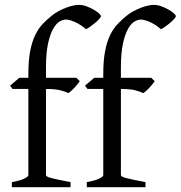

<svg xmlns="http://www.w3.org/2000/svg" viewBox="-20 -777 750 797"><path d="M398.9 -710Q398.9 -706.1 391.8 -698.2Q384.8 -690.4 375 -682.1Q365.2 -673.8 354.7 -666.5Q344.2 -659.2 336.9 -655.8Q325.2 -666 313.2 -673.6Q301.3 -681.2 290.3 -686Q279.3 -690.9 269.8 -693.4Q260.3 -695.8 253.9 -695.8Q241.2 -695.8 226.8 -687.3Q212.4 -678.7 200 -656.2Q187.5 -633.8 179.2 -595.2Q170.9 -556.6 170.9 -496.1V-454.1H296.9L311 -439.9Q306.6 -433.1 300 -425.3Q293.5 -417.5 286.9 -410.6Q280.3 -403.8 273.9 -398.2Q267.6 -392.6 263.2 -390.6Q252 -396.5 231 -402.1Q210 -407.7 170.9 -407.7V-49.8Q170.9 -46.9 176 -43.9Q181.2 -41 193.4 -37.8Q205.6 -34.7 224.9 -30.5Q244.1 -26.4 272.9 -21V0H29.3V-21Q63 -26.9 80.3 -35.4Q97.7 -43.9 97.7 -49.8V-407.7H32.2L22 -421.4L60.1 -454.1H97.7V-469.2Q97.7 -526.9 105.5 -566.2Q113.3 -605.5 126.7 -632.6Q140.1 -659.7 157.7 -678Q175.3 -696.3 194.8 -711.9Q208 -722.7 223.6 -731Q239.3 -739.3 254.6 -745.1Q270 -751 283.9 -753.9Q297.9 -756.8 307.1 -756.8Q322.3 -756.8 338.4 -751Q354.5 -745.1 367.9 -737.5Q381.3 -730 390.1 -722.2Q398.9 -714.4 398.9 -710ZM710 -710Q710 -706.1 702.9 -698.2Q695.8 -690.4 686 -682.1Q676.3 -673.8 665.8 -666.5Q655.3 -659.2 647.9 -655.8Q636.2 -666 624.3 -673.6Q612.3 -681.2 601.3 -686Q590.3 -690.9 580.8 -693.4Q571.3 -695.8 564.9 -695.8Q552.2 -695.8 537.8 -687.3Q523.4 -678.7 511 -656.2Q498.5 -633.8 490.2 -595.2Q481.9 -556.6 481.9 -496.1V-454.1H607.9L622.1 -439.9Q617.7 -433.1 611.1 -425.3Q604.5 -417.5 597.9 -410.6Q591.3 -403.8 585 -398.2Q578.6 -392.6 574.2 -390.6Q563 -396.5 542 -402.1Q521 -407.7 481.9 -407.7V-49.8Q481.9 -46.9 487.1 -43.9Q492.2 -41 504.4 -37.8Q516.6 -34.7 535.9 -30.5Q555.2 -26.4 584 -21V0H340.3V-21Q374 -26.9 391.4 -35.4Q408.7 -43.9 408.7 -49.8V-407.7H343.3L333 -421.4L371.1 -454.1H408.7V-469.2Q408.7 -526.9 416.5 -566.2Q424.3 -605.5 437.7 -632.6Q451.2 -659.7 468.8 -678Q486.3 -696.3 505.9 -711.9Q519 -722.7 534.7 -731Q550.3 -739.3 565.7 -745.1Q581.1 -751 595 -753.9Q608.9 -756.8 618.2 -756.8Q633.3 -756.8 649.4 -751Q665.5 -745.1 679 -737.5Q692.4 -730 701.2 -722.2Q710 -714.4 710 -710Z"/></svg>

Font: Gentium Plus
Style: Regular
Weight: 400
Designer: J. Victor Gaultney, Annie Olsen, Iska Routamaa
Foundry: SIL International
Version: Version 1.510